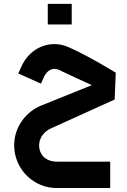

<svg xmlns="http://www.w3.org/2000/svg" viewBox="-20 -716 648 979"><path d="M192.6 -178.8Q129.2 -153.4 90.8 -97.9Q52.4 -42.3 52.4 24.9Q52.7 84.3 81.8 134.2Q110.9 184.1 160.9 213.4Q211 242.7 270.1 242.7H541.9V108.2H270.1Q240.5 108.2 217.9 95.5Q195.3 82.7 185.5 57.9Q176.8 34.9 180.7 11.6Q184.5 -11.8 199.6 -30.6Q214.6 -49.5 238 -60.5L564.6 -208.6L570.2 -345.5Q570.2 -345.5 524.9 -372.4Q479.6 -399.3 426.2 -428Q372.8 -456.7 329.9 -475.5Q282.6 -496 234.7 -489.7Q186.8 -483.4 147.5 -452.6Q108.2 -421.7 86.7 -371.1L73 -341.5L188.7 -289.6L202.4 -319.6Q207.7 -333.4 218.4 -345.7Q229.1 -358 245.3 -363.1Q261.5 -368.1 281.6 -359.3Q327.5 -336.8 415.1 -297Q437.1 -286.3 448.2 -281.9ZM345.7 -591.3Q345.7 -623.2 345.7 -644.3Q345.7 -665.1 345.7 -696.3Q317.3 -696.3 299.5 -696.3Q281.8 -696.3 262.5 -696.3Q247.5 -696.3 223.6 -696.3Q223.6 -665.1 223.6 -644.3Q223.6 -623.2 223.6 -591.3Q223.6 -591.3 246.2 -591.3Q268.8 -591.3 306 -591.3Q306 -591.3 345.7 -591.3Z"/></svg>

Font: Arad-VF Thin Dots1
Style: Regular
Weight: 100
Designer: Mohammad Darvishi
Version: Version 1.000;August 30, 2024;FontCreator 15.0.0.2992 64-bit